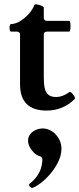

<svg xmlns="http://www.w3.org/2000/svg" viewBox="-20 -514 376 912"><path d="M75.2 -113.8V-349.1Q75.2 -363.8 60.1 -363.8H33.2Q25.4 -363.8 25.4 -381.8Q25.4 -399.9 33.2 -399.9Q52.7 -399.9 75.2 -413.3Q97.7 -426.8 116.5 -447.8Q135.3 -468.8 143.1 -490.2Q145 -493.7 150.4 -493.7Q154.3 -493.7 164.1 -491.2Q175.8 -487.8 181.9 -484.4Q188 -481 188 -476.1V-430.2Q188 -415 203.1 -415H308.1Q314.9 -415 314.9 -389.6Q314.9 -363.8 308.1 -363.8H203.1Q188 -363.8 188 -349.1V-146Q188 -112.8 192.9 -93Q197.8 -73.2 210.7 -63.2Q223.6 -53.2 247.1 -53.2Q276.9 -53.2 308.1 -75.7Q310.5 -77.1 311.5 -77.1Q317.9 -77.1 326.9 -65.9Q335.9 -54.7 335.9 -47.4Q335.9 -44.9 335 -43.9Q279.8 11.2 201.2 11.2Q75.2 11.2 75.2 -113.8ZM118.2 363.8Q118.2 360.8 120.6 358.9Q181.2 311.5 181.2 241.7Q181.2 231.4 166.5 227.1Q153.8 223.1 141.6 211.7Q129.4 200.2 121.3 184.8Q113.3 169.4 113.3 153.8Q113.3 136.7 123.5 123.5Q133.8 110.4 149.9 103.3Q166 96.2 183.6 96.2Q206.1 96.2 226.6 109.4Q247.1 122.6 259.5 144.8Q272 167 272 192.4Q272 228.5 250 267.3Q228 306.2 195.8 336.4Q163.6 366.7 136.2 377.9Q130.4 379.9 124.3 374.8Q118.2 369.6 118.2 363.8Z"/></svg>

Font: JuniusX
Style: Bold
Weight: 700
Designer: Peter S. Baker
Foundry: Briery Creek Software
Version: Version 1.004